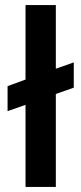

<svg xmlns="http://www.w3.org/2000/svg" viewBox="-20 -740 322 760"><path d="M81 0V-325L10 -300V-399L81 -425V-720H201V-468L272 -493V-393L201 -368V0Z"/></svg>

Font: DM Sans SemiBold
Style: Regular
Weight: 600
Designer: Colophon Foundry, Jonny Pinhorn
Foundry: Colophon Foundry
Version: Version 4.004; ttfautohint (v1.8.4.7-5d5b)